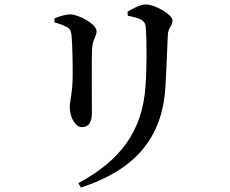

<svg xmlns="http://www.w3.org/2000/svg" viewBox="-20 -784 1040 867"><path d="M334 43 345 63C583 -14 714 -156 727 -393C731 -454 735 -570 738 -629C740 -660 759 -668 759 -692C759 -718 680 -764 639 -764C616 -764 581 -747 556 -731L557 -713C581 -708 604 -703 617 -695C636 -684 638 -672 639 -651C643 -589 643 -475 637 -394C623 -193 525 -60 334 43ZM350 -210C377 -210 395 -227 395 -274C395 -330 393 -525 396 -568C399 -607 416 -620 416 -643C416 -675 337 -719 296 -719C275 -719 248 -710 226 -701V-683C248 -677 267 -670 282 -662C297 -654 300 -646 303 -624C307 -585 309 -483 308 -435C307 -360 295 -327 295 -301C295 -252 321 -210 350 -210Z"/></svg>

Font: GenKiMin2 TW SB
Style: Regular
Weight: 600
Version: Version 2.100;PS 2.1;hotconv 16.6.51;makeotf.lib2.5.65220 DE